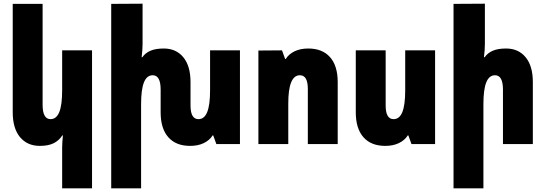

<svg xmlns="http://www.w3.org/2000/svg" viewBox="-20 -781 2958 1041"><path d="M317 240V20Q317 -3 321 -47H318Q300 -19 271 -4.5Q242 10 196 10Q128 10 88.5 -37.5Q49 -85 49 -172V-760H211V-213Q211 -135 254 -135Q286 -135 301.5 -173.5Q317 -212 317 -292V-508H479V240Z M1281 -508V0H1153L1136 -47H1133Q1116 -20 1084.5 -5Q1053 10 1011 10Q934 10 892.5 -37Q851 -84 851 -172V-295Q851 -373 808 -373Q776 -373 760.5 -334.5Q745 -296 745 -216V240H583V-760L753 -761V-544Q753 -511 748 -471H752Q768 -494 796 -506Q824 -518 868 -518Q935 -518 974 -470.5Q1013 -423 1013 -336V-209Q1013 -135 1056 -135Q1088 -135 1103.5 -173.5Q1119 -212 1119 -292V-508Z M1381 -507 1509 -508 1526 -461H1529Q1546 -488 1577.5 -503Q1609 -518 1651 -518Q1728 -518 1769.5 -471Q1811 -424 1811 -336V0H1649V-299Q1649 -373 1606 -373Q1543 -373 1543 -220V0H1381Z M2339 0H2211L2194 -47H2191Q2174 -20 2142.5 -5Q2111 10 2069 10Q1992 10 1950.5 -37Q1909 -84 1909 -172V-508H2071V-209Q2071 -135 2114 -135Q2146 -135 2161.5 -173.5Q2177 -212 2177 -292V-508H2339Z M2609 -544Q2609 -511 2604 -471H2608Q2624 -494 2652 -506Q2680 -518 2724 -518Q2791 -518 2830 -470.5Q2869 -423 2869 -336V0H2707V-295Q2707 -373 2664 -373Q2632 -373 2616.5 -334.5Q2601 -296 2601 -216V240H2439V-760L2609 -761Z"/></svg>

Font: Noto Sans Armenian Black Cond
Style: Regular
Weight: 900
Width: 3
Designer: Monotype Design team
Foundry: Monotype Imaging Inc.
Version: Version 1.000